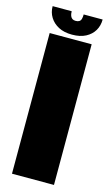

<svg xmlns="http://www.w3.org/2000/svg" viewBox="-123 -845 515 890"><g transform="rotate(15 134.0 -399.5)"><path d="M32.5 0H234V-675H32.5ZM134 -694.5Q173 -694.5 199.5 -708.5Q226 -722.5 239.8 -746Q253.5 -769.5 253.5 -799H162.5Q162.5 -786 160 -777.2Q157.5 -768.5 151 -764.5Q144.5 -760.5 134 -760.5Q124.5 -760.5 118.2 -764.5Q112 -768.5 108.5 -777Q105 -785.5 105 -799H13.5Q13.5 -769.5 28 -746Q42.5 -722.5 69 -708.5Q95.5 -694.5 134 -694.5Z"/></g></svg>

Font: Anybody Condensed Black
Style: Regular
Weight: 900
Width: 3
Designer: Tyler Finck
Foundry: Etcetera Type Company
Version: Version 1.113;gftools[0.9.25]